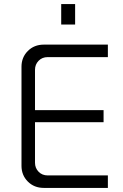

<svg xmlns="http://www.w3.org/2000/svg" viewBox="-20 -918 601 938"><path d="M194 0Q147 0 116 -31Q85 -62 85 -108V-592Q85 -638 116 -669Q147 -700 194 -700H507V-639H213Q186 -639 168.5 -621Q151 -603 151 -577V-123Q151 -97 168.5 -79Q186 -61 213 -61H507V0ZM120 -321V-380H486V-321ZM279 -798V-898H347V-798Z"/></svg>

Font: SUSE Light
Style: Regular
Weight: 300
Designer: Rene Bieder
Foundry: SUSE
Version: Version 1.000